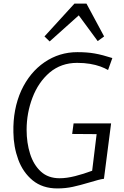

<svg xmlns="http://www.w3.org/2000/svg" viewBox="-20 -1047 694 1075"><path d="M301 8Q218.5 8 163 -37Q108.5 -82 82.2 -153.5Q56 -225 55 -306Q52 -435.5 99 -540Q146.5 -642 229.2 -698.5Q312 -755 413 -755Q441 -755 464.5 -753.2Q488 -751.5 510.5 -747.5Q533 -743.5 557 -737.2Q581 -731 609 -722L585 -655Q567 -665.5 541.8 -674.8Q516.5 -684 484 -689.5Q451.5 -695 412 -695Q322.5 -695 258 -641Q194.5 -586.5 161.8 -500.2Q129 -414 129 -320Q129 -247.5 148.5 -185.8Q168 -124 208.8 -86.5Q249.5 -49 314 -49Q353 -49 400.5 -61Q448 -73 496 -91L521 -296L384 -297L392 -356H602L562 -46Q546.5 -44 529.8 -39.5Q513 -35 479 -25Q429 -10 388 -1Q347 8 301 8ZM258 -815 229 -843 397 -1027H464L563 -843L527 -817L421 -961Z"/></svg>

Font: Koeln Type Sans Light
Style: Italic
Weight: 300
Italic angle: -7.5°
Designer: Eben Sorkin
Foundry: Eben Sorkin
Version: Version 2.001